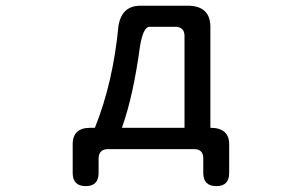

<svg xmlns="http://www.w3.org/2000/svg" viewBox="-20 -504 1040 659"><path d="M386.7 -416Q398.4 -484.4 461.9 -484.4H626Q702.1 -483.4 702.1 -411.1V-65.4Q768.6 -65.4 766.6 -4.9V89.8Q766.6 134.8 722.7 134.8Q677.7 134.8 677.7 89.8V39.1Q677.7 8.8 647.5 7.8H349.6Q319.3 8.8 318.4 39.1V89.8Q318.4 134.8 274.4 134.8Q229.5 134.8 229.5 89.8V-4.9Q227.5 -65.4 290 -65.4H305.7Q368.2 -220.7 386.7 -416ZM583 -412.1H492.2Q470.7 -410.2 460 -341.8Q437.5 -174.8 398.4 -65.4H613.3V-381.8Q612.3 -411.1 583 -412.1Z"/></svg>

Font: jf-openhuninn-1.1
Style: Regular
Weight: 400
Designer: [Kosugi Maru]
      Designed by Motoya company      

      [Varela Round]
      Joe Prince(Latin component); Avraham Co
Foundry: justfont CO.,LTD.
Version: 1.1